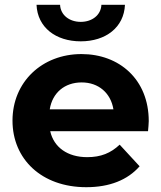

<svg xmlns="http://www.w3.org/2000/svg" viewBox="-20 -771 671 799"><path d="M316 -599C420 -599 496 -657 500 -751H402C400 -708 363 -680 316 -680C269 -680 232 -708 230 -751H132C136 -657 212 -599 316 -599ZM599 -267C599 -440 477 -546 319 -546C155 -546 32 -430 32 -269C32 -109 153 8 339 8C436 8 511 -22 561 -79L478 -169C441 -134 400 -117 343 -117C261 -117 204 -158 189 -225H596C597 -238 599 -255 599 -267ZM320 -428C390 -428 441 -384 452 -316H187C198 -385 249 -428 320 -428Z"/></svg>

Font: AWKNG-Font
Style: Bold
Weight: 700
Designer: Awakening Church
Foundry: Awakening Church
Version: Version 1.700;PS 001.700;hotconv 1.0.88;makeotf.lib2.5.64775